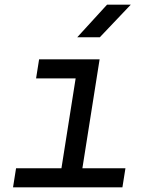

<svg xmlns="http://www.w3.org/2000/svg" viewBox="-20 -805 640 825"><path d="M36 0 49 -82H244L305 -468H135L148 -550H408L334 -82H519L506 0ZM312 -645 440 -785H542L409 -645Z"/></svg>

Font: NKDuy Mono
Style: Italic
Weight: 400
Italic angle: -9°
Monospace: yes
Designer: NKDuy
Foundry: NKDuy
Version: Version 2.251; ttfautohint (v1.8.4.7-5d5b)